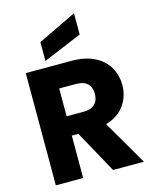

<svg xmlns="http://www.w3.org/2000/svg" viewBox="-140 -1068 931 1160"><g transform="rotate(-15 326.0 -488.0)"><path d="M420 0 274 -265H233V0H62V-702H349Q432 -702 490.5 -673Q549 -644 578 -593.5Q607 -543 607 -481Q607 -411 567.5 -356Q528 -301 451 -278L613 0ZM233 -386H339Q386 -386 409.5 -409Q433 -432 433 -474Q433 -514 409.5 -537Q386 -560 339 -560H233ZM437 -843 196 -742V-860L437 -976Z"/></g></svg>

Font: IBM-Poppins
Style: Poppins-Bold
Weight: 700
Designer: Mike Abbink, Paul van der Laan, Pieter van Rosmalen, Ben Mitchell, Mark Frömberg
Foundry: Bold Monday
Version: Version 1.1